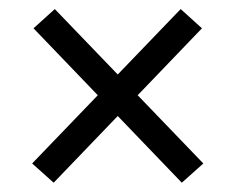

<svg xmlns="http://www.w3.org/2000/svg" viewBox="-20 -522 520 424"><path d="M429 -161 381.5 -118.5 54 -459.5 101 -502ZM51 -161 379 -502 426 -459.5 98.5 -118.5Z"/></svg>

Font: Anek Telugu Medium
Style: Regular
Weight: 400
Version: Version 1.003